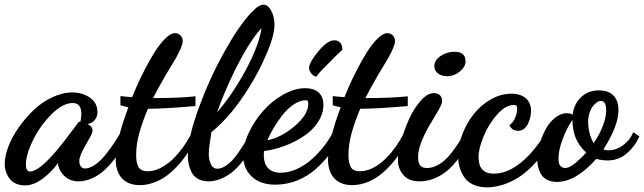

<svg xmlns="http://www.w3.org/2000/svg" viewBox="-46 -741 2737 816"><path d="M67.9 -21C65.4 -25.4 64 -31.7 64 -40C64 -69.8 74.2 -105.5 95.2 -147C115.7 -188.5 142.1 -224.6 173.8 -256.3C205.6 -287.6 235.4 -303.2 263.2 -303.2C287.6 -303.2 299.8 -287.6 299.8 -255.9C299.8 -249.5 298.3 -239.3 295.9 -224.1C293.5 -224.1 290.5 -223.6 288.1 -222.2L285.2 -219.2L284.2 -216.8C281.2 -213.4 274.4 -204.1 263.2 -189C240.7 -158.7 215.3 -125.5 191.9 -98.1C143.1 -41 106.4 -12.2 82 -12.2C74.7 -12.2 70.3 -15.1 67.9 -21ZM465.8 -176.8C452.1 -151.9 433.1 -122.6 405.3 -86.9C377.4 -51.3 343.3 -24.9 315.9 -24.9C298.8 -24.9 291 -39.1 291 -57.1C291 -71.8 300.3 -94.7 318.8 -126C331.1 -147.9 337.4 -159.2 337.9 -160.2C344.2 -171.4 347.2 -180.2 347.2 -187C347.2 -197.8 340.3 -206.5 326.2 -213.9C353 -218.3 368.2 -239.7 368.2 -265.1C368.2 -290 357.9 -310.1 337.4 -325.2C316.4 -340.3 291 -348.1 261.2 -348.1C204.6 -348.1 143.1 -317.4 96.2 -272.5C72.8 -250 51.8 -225.6 33.2 -198.7C-4.4 -145.5 -25.9 -87.9 -25.9 -44.9C-25.9 -20.5 -18.6 1 -4.4 19.5C10.3 37.6 32.2 46.9 61 46.9C85 46.9 109.9 37.1 135.7 18.1C161.6 -1.5 183.1 -23.4 200.2 -47.9C202.1 -26.9 211.4 -8.8 227.5 6.8C243.7 22 264.2 29.8 288.1 29.8C326.7 29.8 366.7 10.3 396.5 -16.6C411.1 -29.8 425.3 -45.4 439 -62.5C465.8 -97.2 481.9 -127 495.1 -155.8L496.1 -158.2L470.2 -183.1Z M468.8 -293C476.1 -290.5 482.4 -288.6 486.8 -288.1C489.3 -287.6 497.1 -285.6 499.5 -285.2C463.9 -189.5 445.8 -115.2 445.8 -62C445.8 -9.3 470.7 45.9 548.8 45.9C595.2 45.9 642.1 24.4 676.8 -5.4C693.8 -20 710.4 -37.1 726.6 -56.6C757.8 -95.7 776.9 -130.9 792.5 -166L793.5 -168L772.5 -183.1L769.5 -178.2C756.3 -151.4 740.2 -124.5 715.3 -93.8C679.7 -50.3 632.3 -13.2 580.6 -13.2C559.6 -13.2 545.9 -21 540 -36.1C534.2 -51.3 532.7 -63 532.7 -83C532.7 -143.6 551.3 -202.1 582.5 -278.8C630.4 -278.8 696.3 -282.7 780.8 -290H784.7V-332L778.8 -331.1C735.8 -326.7 680.7 -324.2 612.8 -324.2H604.5C615.2 -345.7 633.3 -378.4 658.7 -422.9C686 -467.8 700.2 -491.7 701.7 -494.1C720.7 -528.3 730.5 -552.7 730.5 -566.9C730.5 -583 718.8 -600.1 697.8 -600.1C685.5 -600.1 671.4 -592.3 656.2 -577.1C640.6 -561.5 626 -543 612.3 -521C598.1 -499 584.5 -475.1 570.8 -448.2C543 -395 526.9 -356 515.6 -328.1C496.1 -329.6 481.4 -330.6 471.7 -332L465.8 -333V-293.9Z M876.5 -263.2C896.5 -321.3 922.9 -382.8 955.1 -447.8C987.3 -512.7 1018.6 -564.5 1049.3 -603C1050.8 -605 1057.6 -612.8 1059.6 -615.2C1061 -616.7 1064 -618.7 1065.4 -620.1C1064 -611.8 1063 -605 1061.5 -600.1C1061 -596.2 1059.6 -590.8 1057.6 -584C1055.7 -577.1 1054.7 -573.7 1054.7 -573.2C1039.6 -524.4 1015.1 -471.2 982.4 -414.1C949.2 -356.9 914.1 -306.6 876.5 -263.2ZM1018.6 -179.2C1006.3 -152.3 988.3 -122.6 962.9 -86.4C937.5 -50.3 905.3 -23.9 878.4 -23.9C864.3 -23.9 854 -31.7 848.6 -46.9C843.8 -58.1 841.3 -71.8 841.3 -87.9C841.3 -104.5 845.2 -134.8 852.5 -179.2C880.9 -202.1 909.2 -230.5 937.5 -264.2C962.4 -293.9 988.8 -331.1 1015.6 -374.5C1042.5 -418 1066.9 -465.3 1088.4 -515.6C1109.9 -565.9 1120.6 -606.4 1120.6 -638.2C1120.6 -647.9 1119.1 -658.7 1116.2 -670.9C1113.3 -683.1 1107.9 -694.3 1100.6 -705.1C1093.3 -715.8 1084.5 -721.2 1074.7 -721.2C1065.4 -721.2 1054.7 -716.8 1043.5 -708C1040.5 -705.6 1033.2 -698.7 1021.5 -687C987.3 -650.9 949.2 -595.7 907.7 -521C865.7 -446.3 829.6 -366.7 798.8 -282.7C768.1 -198.7 752.4 -130.9 752.4 -79.1C752.4 -53.2 756.8 -31.7 768.6 -8.3C780.3 15.1 805.7 29.8 841.3 29.8C880.9 29.8 922.4 8.3 951.7 -19C965.8 -32.2 980 -48.3 994.1 -67.4C1022 -104.5 1036.6 -131.3 1052.2 -163.1L1053.7 -167L1021.5 -183.1Z M1090.3 -145C1103.5 -176.3 1125 -213.9 1153.8 -251C1182.6 -287.6 1219.7 -314.9 1252.4 -314.9C1262.2 -314.9 1264.2 -311.5 1264.2 -299.8C1264.2 -269.5 1245.1 -238.3 1207 -205.6C1168.5 -172.9 1129.9 -152.3 1090.3 -145ZM1367.2 -175.8C1348.1 -139.2 1318.8 -100.6 1280.8 -65.9C1242.7 -30.8 1192.9 -6.8 1146.5 -6.8C1098.1 -6.8 1075.2 -36.6 1075.2 -80.1C1075.2 -88.9 1075.7 -95.2 1076.2 -99.1C1134.3 -106.4 1194.8 -128.9 1244.6 -162.1C1294.4 -194.8 1328.6 -243.7 1328.6 -294.9C1328.6 -342.3 1299.3 -366.2 1250.5 -366.2C1220.7 -366.2 1189.9 -356.9 1157.7 -338.9C1125.5 -320.8 1097.2 -297.9 1072.8 -270C1047.9 -242.2 1027.8 -211.4 1011.7 -177.2C995.1 -142.6 987.3 -110.4 987.3 -80.1C987.3 -43.9 999.5 -14.2 1023.9 9.3C1047.9 32.2 1081.5 43.9 1124.5 43.9C1188.5 43.9 1250.5 18.1 1295.9 -22.5C1341.3 -62.5 1375.5 -108.9 1397.5 -158.2L1398.4 -160.2L1370.6 -181.2ZM1300.3 -418C1312 -433.6 1329.6 -452.1 1352.5 -474.1C1359.9 -482.4 1378.4 -501 1408.2 -528.8L1409.2 -530.8V-532.2C1407.7 -557.1 1396 -569.8 1374.5 -569.8C1355.5 -569.8 1333 -554.2 1307.1 -522.9C1280.8 -491.2 1267.6 -467.8 1267.6 -452.1C1267.6 -438.5 1278.8 -421.9 1294.4 -416L1298.3 -415Z M1371.1 -293C1378.4 -290.5 1384.8 -288.6 1389.2 -288.1C1391.6 -287.6 1399.4 -285.6 1401.9 -285.2C1366.2 -189.5 1348.1 -115.2 1348.1 -62C1348.1 -9.3 1373 45.9 1451.2 45.9C1497.6 45.9 1544.4 24.4 1579.1 -5.4C1596.2 -20 1612.8 -37.1 1628.9 -56.6C1660.2 -95.7 1679.2 -130.9 1694.8 -166L1695.8 -168L1674.8 -183.1L1671.9 -178.2C1658.7 -151.4 1642.6 -124.5 1617.7 -93.8C1582 -50.3 1534.7 -13.2 1482.9 -13.2C1461.9 -13.2 1448.2 -21 1442.4 -36.1C1436.5 -51.3 1435.1 -63 1435.1 -83C1435.1 -143.6 1453.6 -202.1 1484.9 -278.8C1532.7 -278.8 1598.6 -282.7 1683.1 -290H1687V-332L1681.2 -331.1C1638.2 -326.7 1583 -324.2 1515.1 -324.2H1506.8C1517.6 -345.7 1535.6 -378.4 1561 -422.9C1588.4 -467.8 1602.5 -491.7 1604 -494.1C1623 -528.3 1632.8 -552.7 1632.8 -566.9C1632.8 -583 1621.1 -600.1 1600.1 -600.1C1587.9 -600.1 1573.7 -592.3 1558.6 -577.1C1543 -561.5 1528.3 -543 1514.6 -521C1500.5 -499 1486.8 -475.1 1473.1 -448.2C1445.3 -395 1429.2 -356 1418 -328.1C1398.4 -329.6 1383.8 -330.6 1374 -332L1368.2 -333V-293.9Z M1799.8 -460C1799.8 -434.1 1823.2 -417 1855 -417C1874 -417 1892.1 -423.8 1908.2 -437C1924.3 -450.2 1932.6 -464.8 1932.6 -481C1932.6 -507.8 1916.5 -521 1884.8 -521C1864.3 -521 1845.2 -515.1 1827.1 -503.4C1809.1 -491.7 1799.8 -477.1 1799.8 -460ZM1926.8 -175.8C1912.6 -146.5 1894 -117.2 1866.7 -84C1839.4 -50.3 1803.2 -26.9 1770 -26.9C1738.3 -26.9 1731 -43.5 1731 -75.2C1731 -108.4 1747.6 -153.8 1780.8 -210.9C1802.7 -248 1814.5 -267.6 1815.9 -270C1827.1 -289.1 1833 -302.7 1833 -312C1833 -331.1 1821.3 -345.2 1797.9 -345.2C1779.8 -345.2 1760.7 -334.5 1741.7 -312.5C1722.2 -290.5 1705.6 -264.2 1691.9 -233.4C1678.2 -202.6 1667 -171.4 1658.2 -139.6C1649.4 -107.9 1645 -82 1645 -62C1645 -36.6 1652.8 -15.1 1668.5 2.9C1683.6 21 1707 29.8 1737.8 29.8C1790.5 29.8 1841.8 2.4 1877.4 -37.1C1913.1 -76.2 1938 -117.2 1953.6 -158.2L1957 -160.2L1929.7 -182.1Z M2120.6 -206.1C2127.9 -191.9 2139.6 -185.1 2155.8 -185.1C2173.3 -185.1 2187 -194.3 2196.8 -212.9C2206.1 -231 2210.9 -250 2210.9 -270C2210.9 -314.5 2181.2 -342.8 2127 -342.8C2097.2 -342.8 2067.9 -334.5 2039.6 -318.4C2010.7 -301.8 1986.8 -280.8 1966.8 -255.4C1946.8 -230 1931.2 -201.7 1918.9 -170.4C1906.7 -138.7 1900.9 -108.4 1900.9 -79.1C1900.9 -44.4 1908.7 -15.1 1926.8 11.7C1944.3 38.6 1978.5 55.2 2023.9 55.2C2085.9 55.2 2150.4 25.4 2197.8 -17.6C2244.6 -60.1 2280.8 -109.9 2299.8 -157.2L2300.8 -159.2L2272.9 -183.1L2269.5 -175.8C2259.8 -151.9 2238.3 -121.6 2204.6 -84C2153.3 -29.8 2103 -2.9 2052.7 -2.9C2009.3 -2.9 1987.8 -26.4 1987.8 -73.2C1987.8 -98.1 1995.1 -127.9 2009.8 -162.6C2023.9 -197.3 2043.5 -228 2067.4 -254.9C2091.3 -281.7 2114.7 -294.9 2137.7 -294.9C2148.9 -294.9 2151.9 -291.5 2151.9 -282.2C2151.9 -255.4 2141.6 -226.1 2121.6 -210.9L2118.7 -209Z M2332.5 -40C2329.1 -47.4 2327.6 -56.6 2327.6 -67.9C2327.6 -91.3 2333.5 -118.7 2345.2 -149.4C2356.4 -180.2 2370.6 -207.5 2386.7 -231.9C2388.2 -173.8 2402.8 -131.8 2445.3 -92.8C2431.2 -76.7 2416 -62 2398.9 -47.9C2381.8 -33.7 2367.7 -26.9 2356.4 -26.9C2346.7 -26.9 2338.9 -31.2 2332.5 -40ZM2477.5 -132.8C2462.4 -154.8 2453.6 -193.4 2453.6 -222.2C2453.6 -253.9 2464.8 -287.1 2488.3 -304.2C2494.6 -309.6 2501 -312 2507.3 -312C2516.6 -312 2522.9 -307.6 2526.4 -298.8C2528.8 -293 2530.3 -284.2 2530.3 -272.9C2530.3 -233.4 2512.7 -186.5 2477.5 -132.8ZM2642.6 -172.9C2634.3 -153.8 2620.6 -137.7 2601.6 -123.5C2582.5 -109.4 2561.5 -102.1 2539.6 -102.1C2530.8 -102.1 2523.9 -103.5 2518.6 -106C2561 -172.9 2582.5 -228.5 2582.5 -272.9C2582.5 -321.8 2558.1 -356.9 2499.5 -356.9C2469.7 -356.9 2444.3 -347.7 2424.3 -328.6C2403.8 -309.6 2391.6 -284.7 2387.7 -253.9C2381.3 -257.8 2373 -259.8 2362.3 -259.8C2326.7 -259.8 2292 -228.5 2271 -188C2250 -147 2237.3 -100.1 2237.3 -64.9C2237.3 -41.5 2241.7 -21 2253.4 -1C2264.6 19 2288.6 32.2 2320.3 32.2C2374.5 32.2 2430.2 -0.5 2488.3 -65.9C2502.4 -61.5 2518.6 -59.1 2536.6 -59.1C2567.4 -59.1 2594.7 -68.8 2617.7 -88.9C2640.6 -108.4 2658.2 -131.8 2670.4 -159.2L2671.4 -161.1L2645.5 -179.2Z"/></svg>

Font: Dancing Script
Style: Regular
Weight: 800
Designer: Pablo Impallari
Foundry: Pablo Impallari
Version: Version 2.001